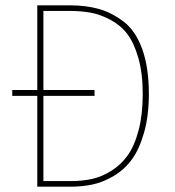

<svg xmlns="http://www.w3.org/2000/svg" viewBox="-20 -701 657 721"><path d="M242 -681Q303 -681 351 -667.5Q399 -654 444 -620Q489 -586 514 -517Q539 -448 539 -348Q539 -266 521 -203Q503 -140 475 -102Q447 -64 407.5 -40.5Q368 -17 329 -8.5Q290 0 246 0H120V-341H26V-363H120V-681ZM247 -21Q289 -21 325.5 -29Q362 -37 398 -59.5Q434 -82 459.5 -117.5Q485 -153 500.5 -212Q516 -271 516 -348Q516 -426 499.5 -483.5Q483 -541 457.5 -574Q432 -607 394 -627Q356 -647 320 -653.5Q284 -660 240 -660H143V-363H335V-341H143V-21Z"/></svg>

Font: FiraGO Thin
Style: Regular
Weight: 100
Designer: bBox Type
Foundry: bBox Type GmbH
Version: Version 1.001;PS 001.001;hotconv 1.0.88;makeotf.lib2.5.64775